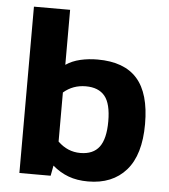

<svg xmlns="http://www.w3.org/2000/svg" viewBox="-50 -720 683 775"><g transform="rotate(5 291.0 -332.0)"><path d="M544.4 -241Q544.4 -365 491.8 -424.4Q439.3 -483.8 331.1 -483.8Q294.6 -483.8 261.3 -476.1Q228 -468.3 202.9 -451.1V-674H56.3V0H182.9L190.8 -41.7Q220.6 -16 255.3 -3.1Q290 9.9 335 9.9Q433.6 9.9 489 -53.1Q544.4 -116.1 544.4 -241ZM202.9 -140.2V-339Q241.1 -372 293.2 -372Q344.9 -372 370.3 -341.1Q395.6 -310.3 395.6 -238.7Q395.6 -168.4 370.9 -135.1Q346.2 -101.9 293.8 -101.9Q242.3 -101.9 202.9 -140.2Z"/></g></svg>

Font: Arad-VF Thin Dots1
Style: Regular
Weight: 100
Designer: Mohammad Darvishi
Version: Version 1.000;August 30, 2024;FontCreator 15.0.0.2992 64-bit